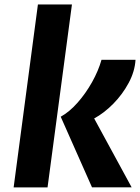

<svg xmlns="http://www.w3.org/2000/svg" viewBox="-20 -818 612 838"><path d="M39.5 0 145.5 -798.5H294L187.5 0ZM381.5 -0.5 245 -308.5Q283 -329.5 318.5 -369.8Q354 -410 381.8 -459.5Q409.5 -509 423 -557H571.5Q568.5 -506.5 541.8 -456.5Q515 -406.5 474.8 -365.5Q434.5 -324.5 391 -301L554.5 -0.5Z"/></svg>

Font: Merriweather Sans Italic
Style: Bold
Weight: 700
Italic angle: -7.5°
Designer: Eben Sorkin
Foundry: Eben Sorkin
Version: Version 1.008; ttfautohint (v1.7.19-72a1) -l 8 -r 50 -G 200 